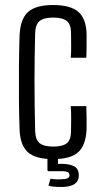

<svg xmlns="http://www.w3.org/2000/svg" viewBox="-20 -627 411 765"><path d="M58 -112Q56 -164 55.5 -229Q55 -294 55.5 -361Q56 -428 58 -487Q61 -551 91.5 -579Q122 -607 192 -607Q261 -607 292.5 -579.5Q324 -552 325 -489Q325 -468 325 -444Q325 -420 324 -397H262Q264 -423 263.5 -448Q263 -473 263 -495Q263 -530 246 -543.5Q229 -557 192 -557Q154 -557 137.5 -543Q121 -529 120 -494Q115 -307 120 -106Q121 -70 138 -56.5Q155 -43 192 -43Q230 -43 246.5 -56.5Q263 -70 263 -106Q263 -128 263.5 -151Q264 -174 262 -204H324Q325 -183 325 -156Q325 -129 325 -112Q322 -48 291.5 -20.5Q261 7 192 7Q121 7 90.5 -21Q60 -49 58 -112ZM230 118Q220 118 204 117.5Q188 117 173 113L181 85Q202 89 230 87Q257 86 257 72Q257 62 249 58.5Q241 55 230 55H172L169 52V-14H211V26H230Q254 26 274 35Q294 44 294 72Q294 116 230 118Z"/></svg>

Font: Big Shoulders Text Light
Style: Regular
Weight: 300
Designer: Patric King
Foundry: XO Type Co
Version: Version 1.000; ttfautohint (v1.8.2)